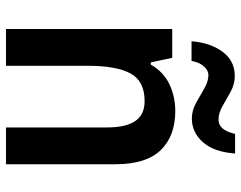

<svg xmlns="http://www.w3.org/2000/svg" viewBox="-100 -780 787 626"><g transform="rotate(90 293.0 -466.5)"><path d="M341 -645Q423 -645 469 -597.5Q515 -550 515 -450V-93H395V-423Q395 -483 374.5 -514Q354 -545 309 -545Q244 -545 219 -499Q194 -453 194 -360V-93H74V-635H168L183 -565H190Q214 -607 254.5 -626Q295 -645 341 -645ZM114 -698Q119 -760 148.5 -799.5Q178 -839 227 -839Q254 -839 278.5 -825.5Q303 -812 325.5 -799Q348 -786 370 -786Q404 -786 416 -840H480Q475 -771 443 -735Q411 -699 366 -699Q340 -699 315.5 -712.5Q291 -726 268 -739.5Q245 -753 224 -753Q209 -753 196 -738.5Q183 -724 178 -698Z"/></g></svg>

Font: Noto Sans Telugu UI SemiCondensed SemiBold
Style: Regular
Weight: 600
Width: 4
Designer: Jelle Bosma - Monotype Design Team
Foundry: Monotype Imaging Inc.
Version: Version 2.005; ttfautohint (v1.8.4.7-5d5b)